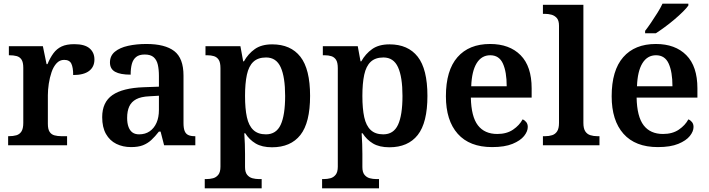

<svg xmlns="http://www.w3.org/2000/svg" viewBox="-20 -786 3839 1039"><path d="M24 0V-49H28Q51 -49 68.5 -54Q86 -59 96 -74.5Q106 -90 106 -121V-419Q106 -449 96.5 -463.5Q87 -478 70 -482.5Q53 -487 31 -487H28V-536H212L232 -439H237Q251 -473 269 -497.5Q287 -522 313.5 -534.5Q340 -547 382 -547Q438 -547 464.5 -524.5Q491 -502 491 -464Q491 -424 462 -402Q433 -380 376 -380Q376 -421 366 -441.5Q356 -462 327 -462Q303 -462 286 -443.5Q269 -425 259 -395.5Q249 -366 244 -333Q239 -300 239 -271V-116Q239 -87 248.5 -72.5Q258 -58 275 -53.5Q292 -49 312 -49H343V0Z M689 10Q645 10 609.5 -7.5Q574 -25 553.5 -61Q533 -97 533 -152Q533 -233 588.5 -271.5Q644 -310 758 -314L840 -317V-374Q840 -410 834 -436Q828 -462 811.5 -476.5Q795 -491 763 -491Q733 -491 716.5 -477.5Q700 -464 693.5 -440Q687 -416 687 -382Q631 -382 603 -397.5Q575 -413 575 -448Q575 -484 601.5 -506Q628 -528 673 -538Q718 -548 772 -548Q873 -548 923 -509.5Q973 -471 973 -377V-121Q973 -93 979 -77.5Q985 -62 998.5 -55.5Q1012 -49 1034 -49H1037V0H868L849 -74H840Q819 -47 799 -28.5Q779 -10 753.5 0Q728 10 689 10ZM733 -59Q766 -59 790 -75.5Q814 -92 827 -121.5Q840 -151 840 -191V-268L789 -265Q743 -263 717 -249Q691 -235 679.5 -210Q668 -185 668 -148Q668 -119 675.5 -99Q683 -79 697 -69Q711 -59 733 -59Z M1088 233V183H1098Q1116 183 1133 178.5Q1150 174 1161.5 159.5Q1173 145 1173 116V-417Q1173 -448 1163.5 -462.5Q1154 -477 1138 -482Q1122 -487 1102 -487H1092V-536H1281L1296 -454H1300Q1323 -495 1359 -520.5Q1395 -546 1453 -546Q1553 -546 1605.5 -479Q1658 -412 1658 -267Q1658 -122 1605.5 -55.5Q1553 11 1452 11Q1398 11 1363.5 -9.5Q1329 -30 1307 -65H1302Q1304 -37 1305 -6.5Q1306 24 1306 47V118Q1306 146 1317.5 160Q1329 174 1346 178.5Q1363 183 1380 183H1396V233ZM1419 -59Q1475 -59 1499 -111Q1523 -163 1523 -267Q1523 -369 1499 -422Q1475 -475 1420 -475Q1376 -475 1351 -451.5Q1326 -428 1316 -381.5Q1306 -335 1306 -267Q1306 -198 1316 -152Q1326 -106 1351 -82.5Q1376 -59 1419 -59Z M1723 233V183H1733Q1751 183 1768 178.5Q1785 174 1796.5 159.5Q1808 145 1808 116V-417Q1808 -448 1798.5 -462.5Q1789 -477 1773 -482Q1757 -487 1737 -487H1727V-536H1916L1931 -454H1935Q1958 -495 1994 -520.5Q2030 -546 2088 -546Q2188 -546 2240.5 -479Q2293 -412 2293 -267Q2293 -122 2240.5 -55.5Q2188 11 2087 11Q2033 11 1998.5 -9.5Q1964 -30 1942 -65H1937Q1939 -37 1940 -6.5Q1941 24 1941 47V118Q1941 146 1952.5 160Q1964 174 1981 178.5Q1998 183 2015 183H2031V233ZM2054 -59Q2110 -59 2134 -111Q2158 -163 2158 -267Q2158 -369 2134 -422Q2110 -475 2055 -475Q2011 -475 1986 -451.5Q1961 -428 1951 -381.5Q1941 -335 1941 -267Q1941 -198 1951 -152Q1961 -106 1986 -82.5Q2011 -59 2054 -59Z M2643 10Q2521 10 2457 -62Q2393 -134 2393 -265Q2393 -405 2455.5 -476.5Q2518 -548 2632 -548Q2737 -548 2797 -487.5Q2857 -427 2857 -308V-258H2528Q2530 -155 2566 -108Q2602 -61 2671 -61Q2722 -61 2756.5 -84.5Q2791 -108 2808 -140Q2819 -136 2827.5 -125.5Q2836 -115 2836 -99Q2836 -75 2816 -50Q2796 -25 2753.5 -7.5Q2711 10 2643 10ZM2722 -319Q2722 -397 2701.5 -442Q2681 -487 2633 -487Q2586 -487 2559.5 -444Q2533 -401 2530 -319Z M2918 0V-49H2930Q2951 -49 2968 -54.5Q2985 -60 2995 -75.5Q3005 -91 3005 -121V-647Q3005 -675 2993 -688.5Q2981 -702 2964 -706.5Q2947 -711 2930 -711H2918V-760H3137V-121Q3137 -91 3147 -75.5Q3157 -60 3174.5 -54.5Q3192 -49 3212 -49H3224V0Z M3540 10Q3418 10 3354 -62Q3290 -134 3290 -265Q3290 -405 3352.5 -476.5Q3415 -548 3529 -548Q3634 -548 3694 -487.5Q3754 -427 3754 -308V-258H3425Q3427 -155 3463 -108Q3499 -61 3568 -61Q3619 -61 3653.5 -84.5Q3688 -108 3705 -140Q3716 -136 3724.5 -125.5Q3733 -115 3733 -99Q3733 -75 3713 -50Q3693 -25 3650.5 -7.5Q3608 10 3540 10ZM3619 -319Q3619 -397 3598.5 -442Q3578 -487 3530 -487Q3483 -487 3456.5 -444Q3430 -401 3427 -319ZM3471 -619Q3486 -638 3503.5 -664Q3521 -690 3538 -717Q3555 -744 3565 -766H3705V-756Q3696 -743 3676 -723Q3656 -703 3630 -681Q3604 -659 3577.5 -639.5Q3551 -620 3529 -606H3471Z"/></svg>

Font: Noto Rashi Hebrew SemiBold
Style: Regular
Weight: 600
Version: Version 1.006